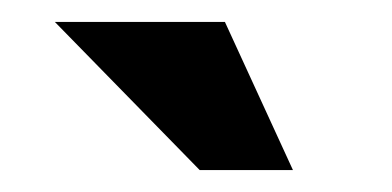

<svg xmlns="http://www.w3.org/2000/svg" viewBox="-20 -644 357 175"><path d="M30 -624H185L247 -489H162Z"/></svg>

Font: Reem Kufi Ink
Style: Bold
Weight: 700
Designer: Khaled Hosny
Version: Version 1.002